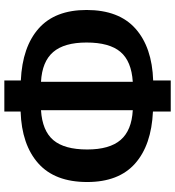

<svg xmlns="http://www.w3.org/2000/svg" viewBox="19 -788 807 885"><g transform="rotate(-90 422.5 -345.5)"><path d="M819 -350Q819 -201 733 -124.5Q647 -48 494 -43V38H351V-44Q196 -51 111 -126.5Q26 -202 26 -347Q26 -496 112 -572.5Q198 -649 351 -654V-729H494V-653Q649 -646 734 -570.5Q819 -495 819 -350ZM488 -137Q583 -143 626 -194Q669 -245 669 -350Q669 -453 625 -504Q581 -555 488 -560ZM176 -347Q176 -244 220 -193Q264 -142 357 -137V-560Q262 -554 219 -503Q176 -452 176 -347Z"/></g></svg>

Font: Fira Sans SemiBold
Style: Regular
Weight: 600
Designer: bBox Type GmbH & Carrois Corporate GbR & Edenspiekermann AG
Foundry: bBox Type GmbH & Carrois Corporate GbR & Edenspiekermann AG
Version: Version 4.301;PS 004.301;hotconv 1.0.88;makeotf.lib2.5.64775